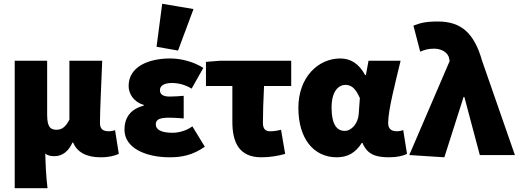

<svg xmlns="http://www.w3.org/2000/svg" viewBox="-20 -822 2752 1018"><path d="M58 176H232C224 110 222 57 220 -8C234 4 252 6 270 6C310 6 344 -20 364 -66H368C388 -16 438 12 512 12C560 12 586 4 610 -6L590 -132C580 -128 566 -126 558 -126C528 -126 510 -136 510 -170C510 -240 518 -390 522 -500H348V-188C330 -152 310 -134 280 -134C246 -134 230 -150 230 -214V-500H58Z M880 12C941 12 1000 2 1066 -44L1000 -152C964 -126 922 -118 896 -118C836 -118 806 -134 806 -162C806 -190 828 -198 880 -198C903 -198 931 -196 954 -194V-314C931 -312 902 -310 880 -310C850 -310 828 -318 828 -344C828 -366 848 -382 892 -382C926 -382 964 -372 996 -352L1058 -462C1008 -494 942 -512 882 -512C766 -512 662 -468 662 -366C662 -328 686 -282 742 -266V-262C680 -246 640 -206 640 -134C640 -38 751 12 880 12ZM924 -554 1006 -774 840 -802 810 -574Z M1366 12C1414 12 1456 4 1492 -6L1470 -134C1446 -128 1430 -126 1412 -126C1390 -126 1374 -136 1374 -170C1374 -214 1376 -290 1380 -366H1524V-500H1148L1072 -494V-366H1212V-176C1212 -64 1250 12 1366 12Z M1766 12C1822 12 1866 -12 1898 -64H1902C1926 -6 1968 12 2042 12C2086 12 2118 4 2138 -6L2118 -132C2106 -128 2095 -126 2086 -126C2058 -126 2038 -136 2038 -170C2038 -240 2078 -390 2104 -500H1934L1920 -424H1916C1882 -486 1838 -512 1784 -512C1668 -512 1562 -414 1562 -250C1562 -88 1642 12 1766 12ZM1808 -128C1766 -128 1738 -162 1738 -252C1738 -340 1776 -372 1812 -372C1850 -372 1870 -342 1888 -302L1882 -218C1879 -168 1844 -128 1808 -128Z M2336 12 2438 -308H2442L2524 0H2710L2536 -500C2494 -648 2424 -708 2302 -708C2236 -708 2208 -700 2172 -686L2208 -548C2232 -558 2250 -564 2282 -564C2318 -564 2356 -546 2362 -510L2364 -498L2150 0Z"/></svg>

Font: Source Sans Pro Black
Style: Regular
Weight: 900
Designer: Paul D. Hunt
Foundry: Adobe Systems Incorporated
Version: Version 3.006;hotconv 1.0.111;makeotfexe 2.5.65597